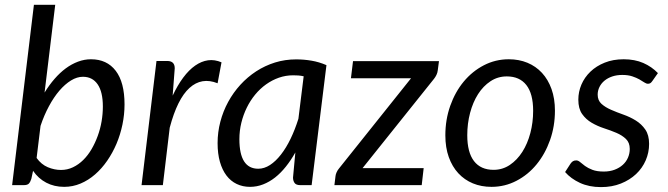

<svg xmlns="http://www.w3.org/2000/svg" viewBox="-20 -756 2728 784"><path d="M129.5 -111Q148.5 -84.5 175.2 -73.2Q202 -62 229 -62Q255 -62 278 -73Q301 -84 320 -102.8Q339 -121.5 353.8 -146.8Q368.5 -172 379 -200.8Q389.5 -229.5 394.8 -260.2Q400 -291 400 -321Q400 -380.5 378.8 -411.5Q357.5 -442.5 318.5 -442.5Q294.5 -442.5 270 -427.5Q245.5 -412.5 222.5 -385.8Q199.5 -359 179.8 -322.2Q160 -285.5 145.5 -242ZM162 -378Q181 -409 202.8 -434Q224.5 -459 248.5 -476.8Q272.5 -494.5 298.5 -504.2Q324.5 -514 351.5 -514Q416.5 -514 452.5 -467Q488.5 -420 488.5 -329.5Q488.5 -288.5 480 -247.5Q471.5 -206.5 455.8 -169.2Q440 -132 417.8 -99.8Q395.5 -67.5 368.2 -43.8Q341 -20 309 -6.5Q277 7 242 7Q201.5 7 169 -10Q136.5 -27 115 -58.5L108 -26Q104 -13 98 -6.5Q92 0 76.5 0H29.5L118.5 -736.5H205.5Z M685 -365.5Q705 -408 728.2 -439.2Q751.5 -470.5 777 -488.2Q802.5 -506 829.5 -509.8Q856.5 -513.5 884.5 -501.5L868.5 -416Q803.5 -442 753.8 -397Q704 -352 673 -234.5L645 0H558L619 -507H663Q693.5 -507 693.5 -477Z M1220 -444.5Q1209 -447 1198.2 -447.8Q1187.5 -448.5 1177 -448.5Q1147 -448.5 1119 -438.8Q1091 -429 1066.5 -411.5Q1042 -394 1022 -369.8Q1002 -345.5 987.8 -316.5Q973.5 -287.5 965.5 -254.8Q957.5 -222 957.5 -187.5Q957.5 -67 1034.5 -67Q1059 -67 1082.5 -82.2Q1106 -97.5 1127.2 -124.8Q1148.5 -152 1166.5 -189.2Q1184.5 -226.5 1198.5 -271ZM1186 -133.5Q1168 -101.5 1147.2 -75.5Q1126.5 -49.5 1103.2 -31.2Q1080 -13 1054.2 -3Q1028.5 7 1001 7Q971 7 946.5 -4.8Q922 -16.5 904.8 -39.2Q887.5 -62 878 -95.2Q868.5 -128.5 868.5 -171.5Q868.5 -216.5 879.8 -259.2Q891 -302 911.8 -340Q932.5 -378 961.5 -409.8Q990.5 -441.5 1026.2 -464.8Q1062 -488 1103 -500.8Q1144 -513.5 1189 -513.5Q1221.5 -513.5 1252.2 -508.2Q1283 -503 1313 -490L1252.5 0H1206.5Q1189 0 1182.8 -9Q1176.5 -18 1176.5 -31Z M1772.5 -506.5 1767.5 -468.5Q1766.5 -459 1762.2 -450.2Q1758 -441.5 1752.5 -434.5L1460.5 -69.5H1710L1702 0H1345.5L1350 -37Q1350.5 -43.5 1354.5 -52.5Q1358.5 -61.5 1365 -69L1658.5 -436.5H1413L1421.5 -506.5Z M1995.5 -62.5Q2032 -62.5 2061.8 -82.5Q2091.5 -102.5 2112.8 -135.8Q2134 -169 2145.5 -212.5Q2157 -256 2157 -303.5Q2157 -373.5 2129.2 -408.8Q2101.5 -444 2049.5 -444Q2012.5 -444 1982.8 -424.2Q1953 -404.5 1932 -371.5Q1911 -338.5 1899.5 -295Q1888 -251.5 1888 -204Q1888 -134 1915.5 -98.2Q1943 -62.5 1995.5 -62.5ZM1987 7Q1945.5 7 1911 -7.2Q1876.5 -21.5 1851.5 -48.5Q1826.5 -75.5 1812.5 -114.5Q1798.5 -153.5 1798.5 -203.5Q1798.5 -267.5 1818.5 -324Q1838.5 -380.5 1873.5 -422.8Q1908.5 -465 1955.8 -489.5Q2003 -514 2057.5 -514Q2099 -514 2133.5 -499.8Q2168 -485.5 2193 -458.5Q2218 -431.5 2232 -392.5Q2246 -353.5 2246 -304Q2246 -240.5 2226 -184Q2206 -127.5 2171.2 -85Q2136.5 -42.5 2089 -17.8Q2041.5 7 1987 7Z M2644 -425.5Q2640 -419.5 2636 -416.8Q2632 -414 2626 -414Q2619 -414 2610.8 -419.5Q2602.5 -425 2590.8 -431.8Q2579 -438.5 2562 -444.2Q2545 -450 2521 -450Q2498.5 -450 2480 -443.8Q2461.5 -437.5 2448.2 -426.5Q2435 -415.5 2427.8 -400.8Q2420.5 -386 2420.5 -369.5Q2420.5 -346 2436 -332Q2451.5 -318 2475 -307.8Q2498.5 -297.5 2525.5 -288Q2552.5 -278.5 2576 -264Q2599.5 -249.5 2615 -227Q2630.5 -204.5 2630.5 -168.5Q2630.5 -133.5 2616.8 -101.5Q2603 -69.5 2577.2 -45.2Q2551.5 -21 2515.2 -6.5Q2479 8 2434 8Q2385.5 8 2348.2 -9.2Q2311 -26.5 2287.5 -53.5L2309.5 -87.5Q2314 -94 2319.2 -97.5Q2324.5 -101 2333 -101Q2341 -101 2349 -94Q2357 -87 2369 -78.2Q2381 -69.5 2399.2 -62.5Q2417.5 -55.5 2445.5 -55.5Q2470 -55.5 2489.8 -63Q2509.5 -70.5 2523.2 -83Q2537 -95.5 2544.2 -112.2Q2551.5 -129 2551.5 -148Q2551.5 -173.5 2536 -188.5Q2520.5 -203.5 2497 -213.5Q2473.5 -223.5 2446.5 -232.2Q2419.5 -241 2396 -254.8Q2372.5 -268.5 2357 -290.5Q2341.5 -312.5 2341.5 -349Q2341.5 -381 2354.2 -410.8Q2367 -440.5 2391 -463.5Q2415 -486.5 2449.2 -500.2Q2483.5 -514 2526.5 -514Q2572 -514 2606.8 -498.8Q2641.5 -483.5 2666.5 -457.5Z"/></svg>

Font: Lato 2
Style: Italic
Weight: 400
Italic angle: -7°
Designer: Lukasz Dziedzic with Adam Twardoch and Botio Nikoltchev
Foundry: tyPoland Lukasz Dziedzic
Version: Version 2.015; 2015-08-06; http://www.latofonts.com/